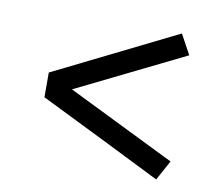

<svg xmlns="http://www.w3.org/2000/svg" viewBox="-61 -654 721 627"><g transform="rotate(10 300.0 -340.0)"><path d="M494 -98 291 -199 88 -299V-381L494 -582L530 -516L172 -340L530 -164Z"/></g></svg>

Font: Iosevka Meiseki Sans
Style: Regular
Weight: 400
Monospace: yes
Designer: Belleve Invis
Foundry: Belleve Invis
Version: Version 11.2.6; ttfautohint (v1.8.4)